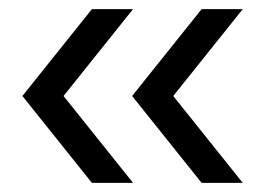

<svg xmlns="http://www.w3.org/2000/svg" viewBox="-20 -479 580 420"><path d="M29 -269 181 -459H271L119 -269L271 -79H181ZM421 -459H511L359 -269L511 -79H421L269 -269Z"/></svg>

Font: Evergrow Sans 
Style: Regular
Weight: 400
Foundry: 10Web
Version: Version 1.000